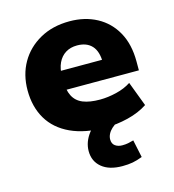

<svg xmlns="http://www.w3.org/2000/svg" viewBox="-107 -602 812 896"><g transform="rotate(-15 299.0 -153.5)"><path d="M346 11Q246 11 177 -21Q108 -53 73 -112Q38 -171 38 -251Q38 -326 71.5 -384.5Q105 -443 166.5 -477.5Q228 -512 310 -512Q384 -512 441.5 -481Q499 -450 531.5 -391.5Q564 -333 564 -250V-207H189V-299H423L411 -285Q411 -340 386 -367Q361 -394 315 -394Q283 -394 259.5 -379.5Q236 -365 223 -337.5Q210 -310 210 -270V-255Q210 -207 225 -177.5Q240 -148 272 -135Q304 -122 354 -122Q392 -122 433.5 -132Q475 -142 505 -162L550 -43Q509 -16 454 -2.5Q399 11 346 11ZM375 205Q311 205 275.5 175.5Q240 146 240 97Q240 52 271 12Q302 -28 351 -49L404 0Q388 9 376 20Q364 31 357.5 44Q351 57 351 70Q351 91 365 101Q379 111 399 111Q415 111 427.5 108.5Q440 106 454 102L472 187Q446 197 424.5 201Q403 205 375 205Z"/></g></svg>

Font: Nunito Sans 9pt Black
Style: Regular
Weight: 900
Version: Version 3.101;gftools[0.9.27]